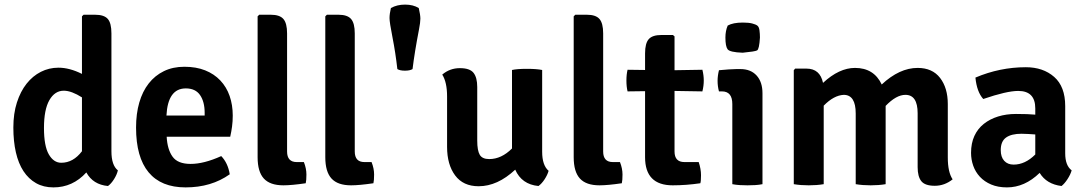

<svg xmlns="http://www.w3.org/2000/svg" viewBox="-20 -800 4712 834"><path d="M234 -506Q282 -506 336 -479V-729L343 -736H393Q432 -736 448 -718Q464 -700 464 -655V-143Q464 -82 492 -60Q488 -42 475.5 -22Q463 -2 449 8Q384 2 355 -51Q296 14 212 14Q169 14 136.5 -4.5Q104 -23 82 -56.5Q60 -90 49 -138Q38 -186 38 -246Q38 -307 53.5 -355Q69 -403 95.5 -436.5Q122 -470 157.5 -488Q193 -506 234 -506ZM246 -93Q298 -93 336 -143V-377Q314 -391 294 -398.5Q274 -406 257 -406Q218 -406 194.5 -365Q171 -324 171 -244Q171 -166 192 -129.5Q213 -93 246 -93Z M980 -206H704Q707 -151 729.5 -119.5Q752 -88 808 -88Q866 -88 941 -122Q970 -92 978 -43Q898 14 786 14Q680 14 625.5 -51.5Q571 -117 571 -246Q571 -306 585 -354.5Q599 -403 626 -437.5Q653 -472 692 -491Q731 -510 781 -510Q832 -510 871 -494.5Q910 -479 937 -450.5Q964 -422 977.5 -383Q991 -344 991 -298Q991 -273 988 -250.5Q985 -228 980 -206ZM787 -416Q709 -416 703 -298H869V-310Q869 -358 849 -387Q829 -416 787 -416Z M1269 -96H1300Q1311 -68 1311 -42Q1311 -16 1308 -4Q1247 5 1211 5Q1153 5 1126 -24.5Q1099 -54 1099 -117V-729L1106 -736H1156Q1195 -736 1211 -717.5Q1227 -699 1227 -655V-142Q1227 -96 1269 -96Z M1563 -96H1594Q1605 -68 1605 -42Q1605 -16 1602 -4Q1541 5 1505 5Q1447 5 1420 -24.5Q1393 -54 1393 -117V-729L1400 -736H1450Q1489 -736 1505 -717.5Q1521 -699 1521 -655V-142Q1521 -96 1563 -96Z M1678 -765Q1704 -780 1739.5 -780Q1775 -780 1799 -765Q1806 -735 1806 -719Q1806 -703 1800 -672Q1781 -574 1772 -500Q1761 -493 1739 -493Q1717 -493 1706 -500Q1698 -571 1685 -637Q1672 -703 1672 -721.5Q1672 -740 1678 -765Z M1922 -162V-381Q1922 -443 1901 -476Q1934 -504 1977.5 -504Q2021 -504 2037 -483.5Q2053 -463 2053 -422V-189Q2053 -146 2064 -127.5Q2075 -109 2105 -109Q2158 -109 2204 -155V-496Q2226 -501 2268.5 -501Q2311 -501 2335 -496V-141Q2335 -82 2363 -58Q2358 -40 2345.5 -21Q2333 -2 2319 8Q2246 1 2218 -63Q2141 9 2059 9Q1992 9 1957 -38Q1922 -85 1922 -162Z M2642 -96H2673Q2684 -68 2684 -42Q2684 -16 2681 -4Q2620 5 2584 5Q2526 5 2499 -24.5Q2472 -54 2472 -117V-729L2479 -736H2529Q2568 -736 2584 -717.5Q2600 -699 2600 -655V-142Q2600 -96 2642 -96Z M3031 -497Q3037 -473 3037 -450Q3037 -427 3031 -403L2910 -405V-142Q2910 -96 2953 -96H3015Q3025 -66 3025 -39Q3025 -12 3022 -4Q2961 5 2902 5Q2782 5 2782 -117V-404L2706 -403Q2701 -423 2701 -450Q2701 -477 2706 -497L2782 -496V-568Q2782 -612 2798 -630Q2814 -648 2853 -648H2903L2910 -642V-495Z M3292 -395V0Q3277 3 3260.5 4Q3244 5 3227 5Q3210 5 3193.5 4Q3177 3 3161 0V-348Q3161 -403 3116 -403H3103Q3097 -425 3097 -449Q3097 -471 3103 -495Q3126 -497 3145.5 -498.5Q3165 -500 3179 -500H3196Q3241 -500 3266.5 -472Q3292 -444 3292 -395ZM3141 -689Q3164 -702 3207 -702Q3232 -702 3247.5 -698Q3263 -694 3270 -688.5Q3277 -683 3279 -668Q3281 -653 3281 -637Q3278 -586 3268.5 -581Q3259 -576 3206 -571Q3150 -573 3140.5 -586Q3131 -599 3131 -637Q3131 -666 3141 -689Z M3697 -307Q3697 -388 3645 -388Q3602 -386 3558 -341V0Q3528 5 3493 5Q3458 5 3428 0V-495L3434 -502H3483Q3542 -502 3555 -440Q3625 -505 3694 -505Q3776 -505 3810 -433Q3887 -505 3966 -505Q4030 -505 4063.5 -461.5Q4097 -418 4097 -348V-116Q4097 -52 4118 -21Q4083 7 4040.5 7Q3998 7 3982 -13Q3966 -33 3966 -74V-308Q3966 -388 3913 -388Q3873 -388 3827 -340V0Q3797 5 3762 5Q3727 5 3697 0Z M4635 -60Q4630 -42 4617 -22Q4604 -2 4591 8Q4526 0 4496 -49Q4431 14 4354 14Q4315 14 4285.5 1.5Q4256 -11 4236.5 -32Q4217 -53 4207.5 -80Q4198 -107 4198 -136Q4198 -178 4212.5 -209.5Q4227 -241 4253.5 -262Q4280 -283 4315.5 -294Q4351 -305 4393 -305Q4447 -305 4477 -302V-329Q4477 -405 4403 -405Q4353 -405 4251 -370Q4223 -401 4217 -463Q4323 -508 4436 -508Q4511 -508 4559 -466Q4607 -424 4607 -339V-134Q4607 -81 4635 -60ZM4383 -85Q4433 -85 4477 -129V-216Q4461 -217 4446 -218Q4431 -219 4417 -219Q4373 -219 4350 -202.5Q4327 -186 4327 -148Q4327 -118 4342 -101.5Q4357 -85 4383 -85Z"/></svg>

Font: Signika
Style: Semibold
Weight: 600
Designer: Anna Giedrys
Foundry: Anna Giedrys
Version: Version 1.001